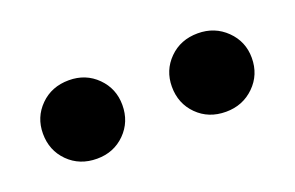

<svg xmlns="http://www.w3.org/2000/svg" viewBox="-38 -897 577 375"><g transform="rotate(-20 250.0 -709.5)"><path d="M467 -710Q467 -675 443 -651.5Q419 -628 384 -628Q348 -628 324.5 -651.5Q301 -675 301 -710Q301 -744 324.5 -767.5Q348 -791 384 -791Q419 -791 443 -767.5Q467 -744 467 -710ZM198 -710Q198 -675 174.5 -651.5Q151 -628 116 -628Q80 -628 56.5 -651.5Q33 -675 33 -710Q33 -744 56.5 -767.5Q80 -791 116 -791Q151 -791 174.5 -767.5Q198 -744 198 -710Z"/></g></svg>

Font: Hind Guntur
Style: Bold
Weight: 700
Designer: Manushi Parikh, Hitesh Malaviya
Foundry: Indian Type Foundry
Version: Version 1.002;PS 1.0;hotconv 1.0.86;makeotf.lib2.5.63406; tt